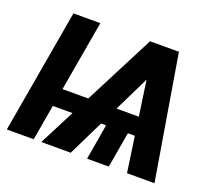

<svg xmlns="http://www.w3.org/2000/svg" viewBox="-119 -873 1162 1035"><g transform="rotate(20 461.5 -355.5)"><path d="M457.5 -307.1 439.5 -204.1H147L165 -307.1ZM693.8 -644 378.9 0H210L575.2 -710.9H657.7ZM701.7 0 606.4 -662.6 653.3 -710.9H740.7L859.4 0ZM768.6 -308.1 750.5 -204.1H371.6L390.1 -308.1ZM641.6 -256.8 597.2 0H472.7L516.6 -256.8ZM290 -710.9 166.5 0H12.2L135.7 -710.9Z"/></g></svg>

Font: Roboto ExtraBold
Style: Italic
Weight: 800
Designer: Christian Robertson
Foundry: Google
Version: Version 3.009; 2024